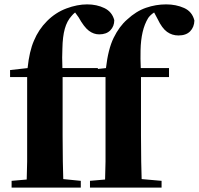

<svg xmlns="http://www.w3.org/2000/svg" viewBox="-20 -857 908 877"><path d="M33 0V-31L102 -37Q103 -78 104 -119Q104 -179 104 -238V-505H26V-537L106 -546Q114 -623 135 -671Q156 -722 195 -761Q234 -800 283.5 -818.5Q333 -837 378 -837Q422 -837 457 -820Q492 -803 502 -765Q502 -737 484 -718.5Q466 -700 433 -700Q408 -700 386 -716.5Q364 -733 339 -778L323 -800Q314 -793 306 -783Q286 -761 276 -725.5Q266 -690 265 -635Q263 -597 265 -546H427V-542L464 -546Q474 -633 499 -684Q525 -737 561 -768Q602 -806 647 -821.5Q692 -837 739 -837Q784 -837 821 -820.5Q858 -804 868 -763Q867 -733 848.5 -714Q830 -695 795 -695Q766 -695 743 -711.5Q720 -728 700 -770L684 -800Q667 -789 657 -775Q640 -747 631.5 -710.5Q623 -674 622 -627Q621 -590 623 -546H752V-505H624V-238Q624 -179 625 -119Q626 -79 627 -39L718 -31V0H391V-31L460 -37Q461 -78 462 -119Q462 -179 462 -238V-505H266Q266 -500 266 -495V-238Q266 -179 267 -119Q268 -79 269 -39L349 -31V0Z"/></svg>

Font: Early Summer Mincho Heavy
Style: Regular
Weight: 900
Designer: GuiWonder
Version: Version 1.002